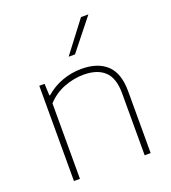

<svg xmlns="http://www.w3.org/2000/svg" viewBox="-145 -916 912 1023"><g transform="rotate(-20 311.0 -404.0)"><path d="M98 -540H128L131 -473H135Q176.5 -509.5 229.5 -528.8Q282.5 -548 339 -548Q431.5 -548 482.2 -500.5Q533 -453 533 -350V0H499V-351Q499 -437.5 458 -476.2Q417 -515 339 -515Q284 -515 228.8 -494Q173.5 -473 132 -428V0H98ZM298 -632 432 -808H474L334 -632Z"/></g></svg>

Font: Encode Sans Expanded Thin
Style: Regular
Weight: 250
Width: 7
Designer: Multiple Designers
Foundry: Impallari Type
Version: Version 2.000